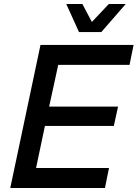

<svg xmlns="http://www.w3.org/2000/svg" viewBox="-20 -933 683 953"><path d="M31 0 181 -710H643L623 -611H269L224 -404H566L545 -308H203L159 -99H521L501 0ZM372 -774 309 -913H389L436 -824L520 -913H604L483 -774Z"/></svg>

Font: Geist Medium
Style: Italic
Weight: 500
Italic angle: -12°
Designer: Basement.studio, Andrés Briganti, Mateo Zaragoza
Foundry: Basement.studio, Vercel, Andrés Briganti, Guido Ferreyra, Mateo Zaragoza
Version: Version 1.500; ttfautohint (v1.8.4.7-5d5b)